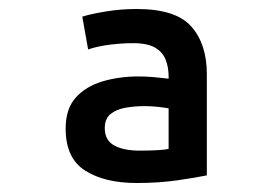

<svg xmlns="http://www.w3.org/2000/svg" viewBox="-20 -727 600 427"><path d="M284 -320Q213 -320 169.5 -347.5Q126 -375 126 -441Q126 -485 148.5 -510Q171 -535 208 -546Q245 -557 288 -557Q305 -557 321.5 -555.5Q338 -554 355 -552V-557Q355 -577 348.5 -594Q342 -611 325 -621Q308 -631 276 -631Q251 -631 223.5 -627.5Q196 -624 176 -617L163 -690Q182 -696 215.5 -701.5Q249 -707 284 -707Q371 -707 405.5 -668Q440 -629 440 -562V-337Q416 -332 374.5 -326Q333 -320 284 -320ZM291 -392Q311 -392 329.5 -393Q348 -394 355 -396V-486Q345 -488 330 -489.5Q315 -491 302 -491Q280 -491 259.5 -487.5Q239 -484 226 -473.5Q213 -463 213 -442Q213 -415 234 -403.5Q255 -392 291 -392Z"/></svg>

Font: Ubuntu Sans Mono Medium
Style: Regular
Weight: 500
Monospace: yes
Designer: Dalton Maag Ltd
Foundry: Dalton Maag Ltd
Version: Version 1.006